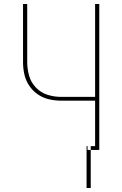

<svg xmlns="http://www.w3.org/2000/svg" viewBox="-20 -755 616 967"><path d="M459 0H480V-735H459V-267H288Q253 -267 219.5 -277.5Q186 -288 161 -314Q136 -340 126.5 -374Q117 -408 117 -443V-735H96V-443Q96 -412 102.5 -381.5Q109 -351 126.5 -324.5Q144 -298 170 -280Q196 -262 226.5 -255Q257 -248 288 -248H459ZM437 0H459V-19H437ZM416 192H437V0H421V-19H416Z"/></svg>

Font: Iosevka Sparkle Thin
Style: Regular
Weight: 100
Designer: Belleve Invis
Foundry: Belleve Invis
Version: Version 4.5.0; ttfautohint (v1.8.3)